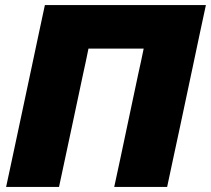

<svg xmlns="http://www.w3.org/2000/svg" viewBox="-20 -733 828 753"><path d="M4 0Q16.5 -57 27.5 -109.5Q38.5 -162 53.5 -231.5L105 -473.5Q120 -543.5 131.5 -598.5Q143 -653.5 156 -713H787.5Q774.5 -654 763 -599Q751.5 -544 736.5 -473.5L685 -231Q670 -162 658.8 -109.2Q647.5 -56.5 635.5 0H428Q440 -56 451.5 -109Q462.5 -162 477.5 -232L522 -442Q528 -469.5 533.5 -494.5Q538.5 -519 543.5 -542.5H327Q322 -519 317 -494Q311.5 -469 305.5 -441L261 -231.5Q246 -161.5 234.8 -109Q223.5 -56.5 211.5 0Z"/></svg>

Font: Heraclito ExtraBold
Style: Italic
Weight: 800
Italic angle: -12°
Designer: Kostas Bartsokas (font) & Cristiano Sobral (main changes)
Foundry: Kostas Bartsokas (font) & Cristiano Sobral (main changes)
Version: Version 1.00;July 8, 2020;FontCreator 13.0.0.2655 64-bit